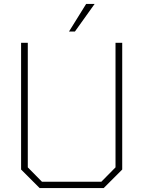

<svg xmlns="http://www.w3.org/2000/svg" viewBox="-20 -954 727 974"><path d="M330 -794 417 -934H460L360 -794ZM181 0 87 -94V-737H121V-105L193 -32H494L566 -105V-737H600V-94L506 0Z"/></svg>

Font: Tomorrow ExtraLight
Style: Regular
Weight: 275
Designer: Tony de Marco, Monica Rizzolli
Foundry: Just in Type
Version: Version 2.002